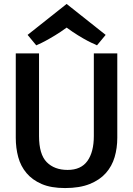

<svg xmlns="http://www.w3.org/2000/svg" viewBox="-20 -948 675 974"><path d="M178 -677V-258Q178 -165 217 -125.5Q256 -86 323 -86Q391 -86 423.5 -131.5Q456 -177 456 -258V-677H575V-249Q575 -197 561.5 -151Q548 -105 517 -70Q486 -35 435 -14.5Q384 6 310 6Q239 6 191.5 -14.5Q144 -35 114.5 -70Q85 -105 72.5 -151Q60 -197 60 -249V-677ZM120 -771 318 -928 516 -771 472 -718 460 -724Q447 -729 425 -740.5Q403 -752 375.5 -769Q348 -786 318 -808Q288 -786 260 -769Q232 -752 210.5 -740.5Q189 -729 177 -724L164 -718Z"/></svg>

Font: Amaranth
Style: Regular
Weight: 400
Designer: Gesine Todt
Foundry: Gesine Todt
Version: Version 1.001